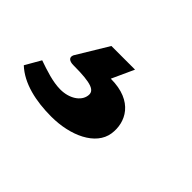

<svg xmlns="http://www.w3.org/2000/svg" viewBox="-99 -126 465 465"><g transform="rotate(45 134.0 107.0)"><path d="M224 144C230 102 207 52 129 52L155 -5H74L25 76C20 87 28 93 42 93C105 93 122 101 119 120C116 141 92 157 61 157C35 157 6 147 -20 138L-43 178C-11 208 39 219 92 219C157 219 217 192 224 144Z"/></g></svg>

Font: United Sans Black
Style: Italic
Weight: 900
Italic angle: -8°
Designer: Pablo Impallari, Rodrigo Fuenzalida (Modified by Dan O. Williams)
Version: Version 1.000;PS 001.000;hotconv 1.0.88;makeotf.lib2.5.64775